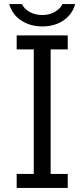

<svg xmlns="http://www.w3.org/2000/svg" viewBox="-20 -899 415 944"><path d="M286.6 -878.9H349.6Q340.3 -843.8 316.4 -819.3Q268.1 -769 187.5 -769Q126 -769 79.6 -801.3Q39.6 -830.1 25.4 -878.9H88.4Q93.3 -867.2 102.5 -857.9Q135.7 -825.2 188 -825.2Q236.3 -825.2 269 -855Q282.2 -866.7 286.6 -878.9ZM62 -656.2V-725.1H313V-656.2H229V-43.9H313V24.9H62V-43.9H146V-656.2Z"/></svg>

Font: BIZ UDPGothic
Style: Regular
Weight: 400
Designer: TypeBank Co., Ltd.
Foundry: Morisawa Inc.
Version: Version 1.051